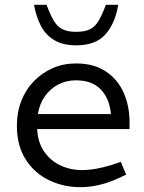

<svg xmlns="http://www.w3.org/2000/svg" viewBox="-20 -769 599 796"><path d="M313 7Q243 7 183 -22Q123 -51 86.5 -108Q50 -165 50 -248Q50 -304 68.5 -351Q87 -398 120.5 -432.5Q154 -467 198.5 -486.5Q243 -506 295 -506Q369 -506 418.5 -473Q468 -440 492.5 -385Q517 -330 517 -262V-234H134Q137 -178 163 -140.5Q189 -103 230 -83.5Q271 -64 319 -64Q349 -64 379 -69.5Q409 -75 439 -84L481 -98L503 -45L464 -27Q429 -11 390 -2Q351 7 313 7ZM137 -296H440Q434 -361 397.5 -398.5Q361 -436 295 -436Q255 -436 222 -419Q189 -402 166.5 -370.5Q144 -339 137 -296ZM296 -581Q242 -581 206 -602Q170 -623 150 -661Q130 -699 121 -749H173Q188 -709 202.5 -684Q217 -659 238.5 -648Q260 -637 296 -637Q332 -637 353.5 -648Q375 -659 389.5 -684Q404 -709 419 -749H470Q458 -673 417.5 -627Q377 -581 296 -581Z"/></svg>

Font: REM Light
Style: Regular
Weight: 300
Designer: Octavio Pardo
Foundry: Ashler Design
Version: Version 1.005;gftools[0.9.28]